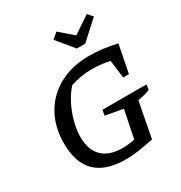

<svg xmlns="http://www.w3.org/2000/svg" viewBox="-205 -1036 1119 1189"><g transform="rotate(-30 354.5 -441.5)"><path d="M351 9Q66 9 66 -267Q66 -386 116.5 -474.5Q167 -563 258.5 -612Q350 -661 472 -661Q512 -661 564.5 -655Q617 -649 668 -637L629 -439H588L572 -567Q507 -581 444 -581Q366 -581 291 -556Q256 -517 230 -465.5Q204 -414 189 -358Q174 -302 174 -250Q174 -159 224 -110.5Q274 -62 368 -62Q406 -62 455 -72L495 -269L370 -292L377 -330H691L687 -294Q655 -280 599 -270L551 -18Q484 -4 437.5 2.5Q391 9 351 9ZM429 -738 331 -857 372 -892 467 -810 589 -892 620 -857 489 -738Z"/></g></svg>

Font: Piazzolla SC Medium
Style: Italic
Weight: 500
Italic angle: -11.3°
Designer: Juan Pablo del Peral
Foundry: Huerta Tipografica
Version: Version 1.330